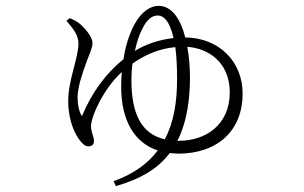

<svg xmlns="http://www.w3.org/2000/svg" viewBox="-20 -564 1040 656"><path d="M207 -493C224 -472 248 -448 248 -416C248 -365 213 -291 213 -219C213 -151 237 -104 253 -84C262 -73 270 -64 282 -64C295 -64 301 -71 301 -82C301 -99 291 -111 291 -133C291 -165 332 -259 396 -318C395 -302 394 -285 394 -267C394 -153 439 -76 519 -50C485 -5 436 31 368 55L376 72C467 45 520 11 560 -41L588 -39C726 -39 809 -120 809 -244C809 -354 728 -435 613 -436C597 -499 567 -544 522 -544C495 -544 464 -526 439 -480C423 -450 409 -410 402 -362C341 -312 294 -249 260 -167C250 -182 245 -207 245 -231C245 -267 262 -315 278 -359C284 -375 296 -400 296 -417C296 -439 269 -468 257 -479C244 -491 231 -497 218 -502ZM433 -347C480 -380 527 -398 579 -403C583 -374 585 -338 585 -294C585 -216 574 -146 543 -88C464 -106 429 -174 429 -290C429 -309 430 -328 433 -348ZM620 -404C690 -399 765 -353 765 -248C765 -137 682 -83 592 -83H586C622 -153 629 -237 629 -299C629 -335 626 -371 620 -404ZM441 -390C447 -420 456 -446 466 -465C483 -500 501 -511 519 -511C539 -511 560 -492 573 -434C520 -428 474 -411 441 -390Z"/></svg>

Font: Noto Serif CJK HK ExtraLight
Style: Regular
Weight: 200
Designer: Ryoko NISHIZUKA 西塚涼子 (kana & ideographs); Frank Grießhammer (Latin, Greek & Cyrillic); Wenlong ZHANG 张文龙 (bopomofo); San
Foundry: Adobe
Version: Version 2.001;hotconv 1.1.0;makeotfexe 2.6.0